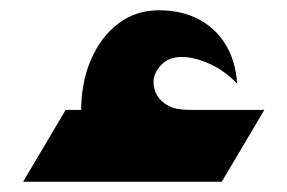

<svg xmlns="http://www.w3.org/2000/svg" viewBox="-20 -754 560 374"><path d="M138 -446V-536Q138 -594 157.5 -638.5Q177 -683 211 -708.5Q245 -734 289 -734Q333 -734 366 -717Q399 -700 419 -668Q439 -636 442 -591Q417 -617 387.5 -630Q358 -643 334 -643Q308 -643 293.5 -627Q279 -611 279 -594Q279 -580 286.5 -567.5Q294 -555 309 -547.5Q324 -540 348 -540H401L402 -446ZM25 -400 108 -540H495L412 -400Z"/></svg>

Font: Reem Kufi Fun
Style: Regular
Weight: 400
Designer: Khaled Hosny
Version: Version 1.005